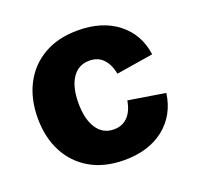

<svg xmlns="http://www.w3.org/2000/svg" viewBox="-104 -664 804 784"><g transform="rotate(-20 298.0 -271.5)"><path d="M309.6 10.3Q223.6 10.3 162.1 -25.1Q100.6 -60.5 67.4 -123.8Q34.2 -187 34.2 -271Q34.2 -355 67.4 -418.5Q100.6 -481.9 162.1 -517.3Q223.6 -552.7 309.6 -552.7Q415.5 -552.7 482.9 -499.8Q550.3 -446.8 562.5 -356.9L402.3 -331.1Q394 -373.5 371.3 -397Q348.6 -420.4 312 -420.4Q264.2 -420.4 237.8 -381.3Q211.4 -342.3 211.4 -272Q211.4 -202.1 237.8 -162.1Q264.2 -122.1 312 -122.1Q348.6 -122.1 372.1 -146.2Q395.5 -170.4 402.8 -214.8L563 -189Q550.3 -97.2 483.4 -43.5Q416.5 10.3 309.6 10.3Z"/></g></svg>

Font: Inter Extra Bold
Style: Regular
Weight: 800
Designer: Rasmus Andersson
Foundry: rsms
Version: Version 4.000;git-3c8e0fc